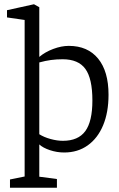

<svg xmlns="http://www.w3.org/2000/svg" viewBox="-20 -719 560 904"><path d="M27 165V126L96 112V-625L13 -637V-671L140 -699L165 -685V-451Q192 -474 230.5 -488.5Q269 -503 304 -503Q393 -503 442 -443Q491 -383 491 -273Q491 -190 465.5 -129Q440 -68 393 -34.5Q346 -1 282 -1Q248 -1 215 -12Q182 -23 165 -39V-33V-24V113L248 124V165ZM276 -56Q348 -56 381.5 -101.5Q415 -147 415 -246Q415 -349 382 -394.5Q349 -440 275 -440Q246 -440 220 -436.5Q194 -433 165 -425V-87Q187 -73 218 -64.5Q249 -56 276 -56Z"/></svg>

Font: Faustina Light
Style: Regular
Weight: 300
Designer: Alfonso Garcia
Foundry: http://www.omnibus-type.com
Version: Version 1.200